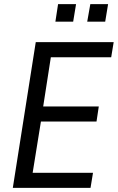

<svg xmlns="http://www.w3.org/2000/svg" viewBox="-20 -909 570 929"><path d="M42 0 153 -705H530L518 -632H226L189 -394H458L447 -321H178L138 -73H430L418 0ZM402 -804 417 -889H503L489 -804ZM248 -804 261 -889H348L334 -804Z"/></svg>

Font: Nunito Sans 10pt Condensed Medium
Style: Italic
Weight: 500
Width: 3
Italic angle: -9°
Designer: Vernon Adams
Foundry: Vernon Adams
Version: Version 3.101;gftools[0.9.27]